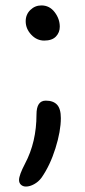

<svg xmlns="http://www.w3.org/2000/svg" viewBox="-20 -516 310 704"><path d="M142.1 -367.2Q114.7 -367.2 94.5 -388.9Q74.2 -410.6 74.2 -438Q74.2 -462.9 91.3 -479.5Q108.4 -496.1 131.8 -496.1Q161.6 -496.1 180.4 -471.4Q199.2 -446.8 199.2 -418Q199.2 -397 185.1 -382.1Q170.9 -367.2 142.1 -367.2ZM75.2 168Q64 168 56.9 161.4Q49.8 154.8 49.8 144Q49.8 126 71.8 84Q113.8 4.9 113.8 -96.2Q113.8 -147 147.9 -147Q175.3 -147 189.2 -132.1Q203.1 -117.2 203.1 -83Q203.1 -35.2 183.3 27.8Q163.6 90.8 131.8 136.2Q120.6 150.9 105 159.4Q89.4 168 75.2 168Z"/></svg>

Font: Shantell Sans Irregular
Style: Regular
Weight: 300
Designer: Stephen Nixon, Anya Danilova, Shantell Martin
Foundry: Arrow Type
Version: Version 1.006;[9816181b4]